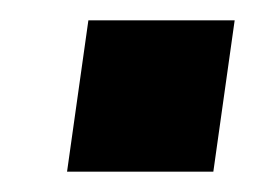

<svg xmlns="http://www.w3.org/2000/svg" viewBox="-20 -445 274 189"><path d="M211 -425 190 -276H46L67 -425Z"/></svg>

Font: Pathway Extreme 28pt
Style: Bold Italic
Weight: 700
Italic angle: -8°
Designer: Eduardo Rodriguez Tunni
Foundry: Eduardo Rodriguez Tunni
Version: Version 1.001;gftools[0.9.26]